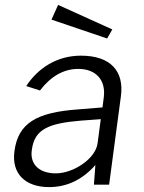

<svg xmlns="http://www.w3.org/2000/svg" viewBox="-20 -753 586 783"><path d="M217 -733 190 -673 417 -596 438 -633ZM180 10C252 10 315 -19 369 -80L363 0H425L473 -360C487 -463 431 -526 310 -526C211 -526 134 -474 87 -402L143 -384C188 -443 241 -472 299 -472C372 -472 413 -426 403 -354L398 -315L300 -307C129 -295 54 -251 39 -137C26 -45 83 10 180 10ZM207 -46C142 -46 100 -82 110 -143C121 -226 178 -250 309 -261L391 -267L378 -169C370 -106 280 -46 207 -46Z"/></svg>

Font: United Sans Light
Style: Italic
Weight: 300
Italic angle: -8°
Designer: Pablo Impallari, Rodrigo Fuenzalida (Modified by Dan O. Williams)
Version: Version 1.000;PS 001.000;hotconv 1.0.88;makeotf.lib2.5.64775